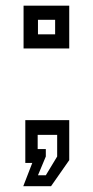

<svg xmlns="http://www.w3.org/2000/svg" viewBox="-20 -560 319 660"><path d="M60 80 91 0H67V-147H218V-9.5L155.5 80ZM110.5 42.5H137.5L176.5 -22V-96.5H109.5V-47.5H137.5V-22ZM61 -393.5V-540.5H218V-393.5ZM110.5 -442H169.5V-492H110.5Z"/></svg>

Font: Tourney Medium
Style: Regular
Weight: 500
Designer: Tyler Finck
Foundry: Etcetera Type Co
Version: Version 1.015